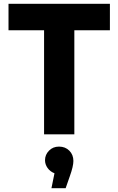

<svg xmlns="http://www.w3.org/2000/svg" viewBox="-20 -710 626 1015"><path d="M25 -550V-690H561V-550H373V0H213V-550ZM368 141Q368 169 349 222L327 285H252L268 206Q245 197 231.5 178Q218 159 218 137Q218 108 239 86.5Q260 65 292 65Q325 65 346.5 86.5Q368 108 368 141Z"/></svg>

Font: Radio Canada
Style: Bold
Weight: 700
Designer: Charles Daoud, Etienne Aubert Bonn, Alexandre Saumier Demers, Jacques Le Bailly
Foundry: Radio-Canada
Version: Version 2.104; ttfautohint (v1.8.4.7-5d5b);gftools[0.9.28.de